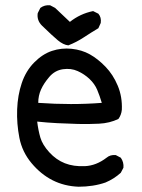

<svg xmlns="http://www.w3.org/2000/svg" viewBox="-20 -702 540 728"><path d="M278 6Q224 4 179.5 -18.5Q135 -41 99.5 -83.5Q64 -126 53.5 -179.5Q43 -233 45 -287Q47 -341 62.5 -387Q78 -433 109.5 -465Q141 -497 177 -509Q213 -521 251.5 -517Q290 -513 320.5 -496Q351 -479 380 -449Q409 -419 426.5 -377Q444 -335 442 -286Q440 -266 429 -251Q396 -235 355.5 -233Q315 -231 276 -232Q237 -233 197.5 -235Q158 -237 121 -241Q125 -208 133 -180.5Q141 -153 167 -124.5Q193 -96 226 -83Q259 -70 302 -72Q345 -74 384 -104Q398 -116 419 -114L438 -104Q450 -87 448 -66L438 -47Q413 -24 380 -10Q357 -2 331 2Q305 6 278 6ZM366 -312Q358 -339 348.5 -361.5Q339 -384 319.5 -402.5Q300 -421 274.5 -432.5Q249 -444 218.5 -439.5Q188 -435 167 -410.5Q146 -386 135.5 -362.5Q125 -339 125 -312Q252 -303 366 -312ZM239 -530Q220 -532 199 -549.5Q178 -567 139 -605Q119 -625 123 -652L133 -672Q149 -684 170 -682L189 -672L245 -619Q284 -650 333 -660L353 -650Q365 -636 362 -615L353 -595Q326 -579 298 -560.5Q270 -542 239 -530Z"/></svg>

Font: NaniFont Regular
Style: Regular
Weight: 400
Designer: Nanigashitei
Version: Version 1.036